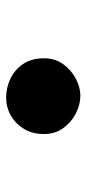

<svg xmlns="http://www.w3.org/2000/svg" viewBox="152 -592 282 626"><g transform="rotate(90 293.0 -279.0)"><path d="M298 -158Q266 -158 236.5 -172Q207 -186 188.5 -213.5Q170 -241 170 -281Q170 -318 189.5 -344.5Q209 -371 237 -385.5Q265 -400 292 -400Q321 -400 349.5 -385.5Q378 -371 397.5 -344.5Q417 -318 417 -281Q417 -244 400.5 -216.5Q384 -189 357 -173.5Q330 -158 298 -158Z"/></g></svg>

Font: Noto Sans Syriac Black
Style: Regular
Weight: 900
Designer: Patrick Giasson and the Monotype Design Team
Foundry: Monotype Imaging Inc.
Version: Version 2.000; ttfautohint (v1.8.3) -l 8 -r 50 -G 200 -x 14 